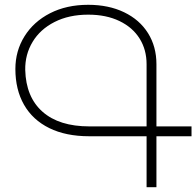

<svg xmlns="http://www.w3.org/2000/svg" viewBox="-20 -779 817 799"><path d="M777 -212H631V0H590V-212H351Q254 -212 185 -246Q116 -280 80 -343Q44 -406 44 -492Q44 -567 82 -628Q120 -689 188.5 -724Q257 -759 347 -759Q432 -759 496.5 -728Q561 -697 596 -641Q631 -585 631 -512V-253H777ZM590 -512Q590 -572 561 -618.5Q532 -665 477 -691.5Q422 -718 347 -718Q267 -718 207 -687.5Q147 -657 115.5 -604.5Q84 -552 85 -488Q88 -375 157 -314Q226 -253 352 -253H590Z"/></svg>

Font: Montserrat arm2 ExtraLight
Style: Regular
Weight: 275
Designer: Julieta Ulanovsky
Foundry: Julieta Ulanovsky
Version: Version 6.000